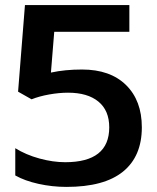

<svg xmlns="http://www.w3.org/2000/svg" viewBox="-20 -719 617 754"><path d="M40 -30V-137Q82 -111 135 -96.5Q188 -82 236 -82Q409 -82 409 -219Q409 -285 366.5 -320Q324 -355 247 -355Q212 -355 173 -348Q134 -341 104 -329L51 -359L78 -699H488V-594H193L180 -434Q235 -446 302 -446Q413 -446 475 -385Q537 -324 537 -219Q537 -105 463 -45Q389 15 241 15Q185 15 131 3Q77 -9 40 -30Z"/></svg>

Font: Prompt Medium
Style: Regular
Weight: 500
Designer: Katatrad Team
Foundry: CadsonDemak
Version: Version 1.000